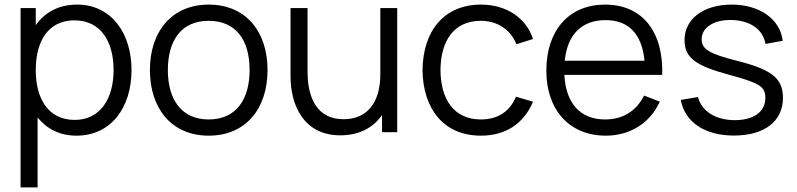

<svg xmlns="http://www.w3.org/2000/svg" viewBox="-20 -575 3466 835"><path d="M143.5 240V-64.5C182.5 -15 239.5 15 312.5 15C464 15 552 -108.5 552 -270.5C552 -431.5 463.5 -555 315.5 -555C235.5 -555 175 -521.5 135.5 -465.5V-540H69.5V240ZM305 -53.5C190 -53.5 135.5 -145.5 135.5 -270.5C135.5 -397.5 191 -486.5 303.5 -486.5C419.5 -486.5 474 -392.5 474 -270.5C474 -147.5 417.5 -53.5 305 -53.5Z M887.5 15C1047.5 15 1143.5 -100.5 1143.5 -270.5C1143.5 -437.5 1049.5 -555 887.5 -555C729.5 -555 632 -440.5 632 -270.5C632 -103 726.5 15 887.5 15ZM887.5 -55.5C770.5 -55.5 710 -140.5 710 -270.5C710 -396.5 766.5 -484.5 887.5 -484.5C1006.5 -484.5 1065.5 -400.5 1065.5 -270.5C1065.5 -143 1007.5 -55.5 887.5 -55.5Z M1460 13.5C1537.5 13.5 1601.5 -16.5 1641.5 -75V0H1707.5V-540H1634V-252C1634 -130 1578 -56.5 1474 -56.5C1361 -56.5 1317.5 -145.5 1317.5 -264.5V-540H1243.5V-243C1243.5 -121.5 1298 13.5 1460 13.5Z M2071.5 15C2178.5 15 2257.5 -36.5 2298 -132.5L2224 -154.5C2197 -89.5 2144.5 -55.5 2071.5 -55.5C1955.5 -55.5 1897 -140.5 1895.5 -270C1897 -396 1952 -484.5 2071.5 -484.5C2142 -484.5 2200.5 -447 2226 -382.5L2298 -405.5C2268 -498 2181 -555 2072 -555C1910.5 -555 1819.5 -440 1817.5 -270C1819.5 -103.5 1908 15 2071.5 15Z M2614.5 15C2719 15 2806.5 -38.5 2849.5 -133L2781 -159.5C2747.5 -92 2688.5 -55.5 2611.5 -55.5C2504 -55.5 2440.5 -125.5 2434.5 -249.5H2860C2865.5 -440 2771.5 -555 2611.5 -555C2455.5 -555 2356 -444.5 2356 -267.5C2356 -96.5 2457 15 2614.5 15ZM2613.5 -487.5C2714 -487.5 2771.5 -427.5 2783 -311H2436C2447.5 -424.5 2509.5 -487.5 2613.5 -487.5Z M3172 14.5C3304.5 14.5 3385 -47.5 3385 -149.5C3385 -233 3338.5 -271.5 3189.5 -309.5C3062 -341.5 3031.5 -361.5 3031.5 -404.5C3031.5 -455.5 3084.5 -489.5 3161 -488C3242 -486.5 3298.5 -447.5 3309 -384L3384 -397.5C3373 -491.5 3284 -555 3162 -555C3040 -555 2957 -493 2957 -401C2957 -325.5 3002 -290 3148.5 -250.5C3285.5 -213.5 3308.5 -198.5 3308.5 -148.5C3308.5 -89.5 3258 -52.5 3176 -52.5C3092 -52.5 3031 -91.5 3015.5 -153L2940.5 -140.5C2959 -43 3045.5 14.5 3172 14.5Z"/></svg>

Font: Manrope
Style: Regular
Weight: 400
Designer: Mikhail Sharanda
Foundry: Mikhail Sharanda
Version: Version 4.505